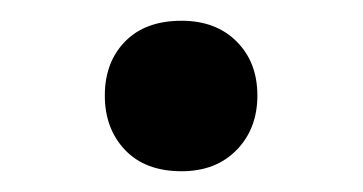

<svg xmlns="http://www.w3.org/2000/svg" viewBox="-20 -419 350 185"><path d="M155 -254Q120 -254 100.5 -274.5Q81 -295 81 -327Q81 -359 100.5 -379Q120 -399 155 -399Q188 -399 208 -379Q228 -359 228 -327Q228 -295 208 -274.5Q188 -254 155 -254Z"/></svg>

Font: Baloo Bhaijaan 2 Medium
Style: Regular
Weight: 500
Designer: Sanskriti Dholi, Noopur Datye and Ek Type
Foundry: Ek Type
Version: Version 1.701